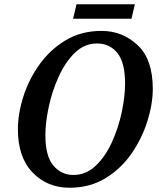

<svg xmlns="http://www.w3.org/2000/svg" viewBox="-20 -870 745 901"><path d="M306 11Q402 11 475.5 -34Q549 -79 598 -150.5Q647 -222 672 -302.5Q697 -383 697 -453Q697 -592 625.5 -658.5Q554 -725 457 -725Q361 -725 288 -681Q215 -637 165 -567Q115 -497 89.5 -416.5Q64 -336 64 -263Q64 -132 133 -60.5Q202 11 306 11ZM324 -49Q268 -49 230.5 -93Q193 -137 193 -236Q193 -294 208.5 -367.5Q224 -441 255 -509.5Q286 -578 331 -622Q376 -666 436 -666Q495 -666 531 -621Q567 -576 567 -478Q567 -418 551.5 -344.5Q536 -271 505.5 -203.5Q475 -136 429.5 -92.5Q384 -49 324 -49ZM323 -782 339 -850H613L597 -782Z"/></svg>

Font: Noto Serif SemiCondensed Semi
Style: Italic
Weight: 600
Width: 4
Italic angle: -12°
Designer: Monotype Design Team
Foundry: Monotype Imaging Inc.
Version: Version 1.901